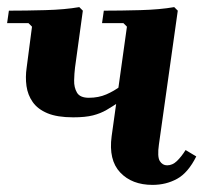

<svg xmlns="http://www.w3.org/2000/svg" viewBox="-41 -510 591 540"><path d="M388 10Q330 10 297 -25Q264 -60 273 -127L316 -435L306 -445H246L251 -480Q298 -480 353.5 -481.5Q409 -483 449 -490L459 -480L406 -104Q401 -69 408.5 -57Q416 -45 429 -45Q444 -45 456.5 -57Q469 -69 481 -88L511 -70Q488 -24 457 -7Q426 10 388 10ZM165 -180Q120 -180 92.5 -191.5Q65 -203 51 -223Q37 -243 33.5 -268Q30 -293 34 -320L49 -435L39 -445H-21L-16 -480Q31 -480 86.5 -481.5Q142 -483 182 -490L192 -480L170 -320Q168 -304 167.5 -284Q167 -264 175.5 -249.5Q184 -235 209 -235Q236 -235 258 -244.5Q280 -254 300 -269L294 -223Q276 -211 259 -201Q242 -191 220.5 -185.5Q199 -180 165 -180Z"/></svg>

Font: Brygada 1918
Style: Bold Italic
Weight: 700
Italic angle: -8°
Designer: Mateusz Machalski | Borys Kosmynka | Przemek Hoffer
Foundry: NIEPODLEGLA 2018
Version: Version 3.006